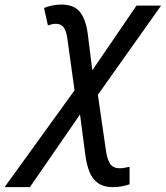

<svg xmlns="http://www.w3.org/2000/svg" viewBox="-134 -562 711 823"><path d="M-114.3 240.2 185.5 -174.8 155.3 -392.6Q150.4 -430.2 138.7 -445.1Q127 -460 105.5 -460Q96.7 -460 88.4 -458Q80.1 -456.1 71.3 -453.1L54.7 -527.8Q69.3 -534.2 89.1 -538.3Q108.9 -542.5 127.9 -542.5Q184.1 -542.5 209.2 -510Q234.4 -477.5 242.2 -416.5L261.7 -260.7L451.2 -538.1H556.6L285.6 -155.8L320.3 85Q326.2 123.5 338.9 141.4Q351.6 159.2 379.4 159.2Q389.6 159.2 399.9 157.2Q410.2 155.3 421.4 152.8V228Q406.7 232.9 389.2 236.6Q371.6 240.2 350.6 240.2Q310.5 240.2 286.4 223.1Q262.2 206.1 249.8 175.3Q237.3 144.5 231.9 103L209 -71.3L-5.9 240.2Z"/></svg>

Font: Open Sans Medium
Style: Italic
Weight: 500
Italic angle: -12°
Designer: Monotype Design Team
Foundry: Monotype Imaging Inc.
Version: Version 3.000